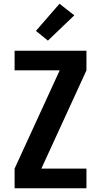

<svg xmlns="http://www.w3.org/2000/svg" viewBox="-20 -1006 540 1026"><path d="M58 0V-105L299 -630H58V-735H442V-630L201 -105H442V0ZM236 -789 172 -841 298 -986 377 -924Z"/></svg>

Font: Iosevka Extrabold
Style: Regular
Weight: 800
Monospace: yes
Designer: Belleve Invis
Foundry: Belleve Invis
Version: Version 32.5.0; ttfautohint (v1.8.4)